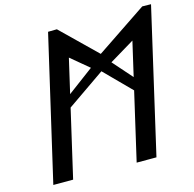

<svg xmlns="http://www.w3.org/2000/svg" viewBox="-124 -1030 1153 1142"><g transform="rotate(-15 452.5 -459.5)"><path d="M904.5 -903.1 850.5 -904 539.4 -695 324.9 -904 270.5 -903.1 64.9 -15H186.9L283.4 -433.1L516.2 -594.2L674.8 -434.1L578.1 -15H700ZM587.6 -630.2 741.5 -722.8 692.6 -511.1ZM301.4 -511.1 350.3 -722.8 461.4 -630.3Z"/></g></svg>

Font: Stormning
Style: LightObl
Weight: 400
Designer: Robert Jablonski, Mew Too
Foundry: Cannot Into Space Fonts
Version: Version 0.90